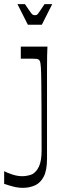

<svg xmlns="http://www.w3.org/2000/svg" viewBox="-43 -707 317 923"><path d="M-23 116Q-8 124 16.5 132Q41 140 64 140Q77 140 89 137.5Q101 135 111 131Q132 120 144.5 93Q157 66 157 16Q157 -109 156.5 -189.5Q156 -270 155.5 -315.5Q155 -361 153.5 -382Q152 -403 150 -409.5Q148 -416 145 -419Q141 -423 132 -424Q123 -425 98 -425Q89 -425 79 -425Q69 -425 57 -425V-483H185Q184 -468 183.5 -438Q183 -408 183 -370Q183 -332 183 -293Q183 -254 183 -222Q183 -190 183 -173Q183 -139 183 -116Q183 -93 183 -71Q183 -49 183 -19.5Q183 10 183 56Q183 111 167.5 141.5Q152 172 125.5 184Q99 196 67 196Q44 196 21 190Q-2 184 -23 177ZM91 -588 41 -687H77Q95 -660 103 -649Q111 -638 115 -636Q119 -634 124 -634Q131 -634 134.5 -636Q138 -638 145.5 -649Q153 -660 171 -687H208L158 -588Z"/></svg>

Font: Ojuju
Style: Regular
Weight: 400
Designer: Chisaokwu Joboson, Mirko Velimirovic
Foundry: Udi Foundry
Version: Version 1.000